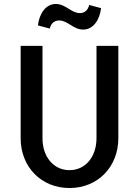

<svg xmlns="http://www.w3.org/2000/svg" viewBox="-20 -931 700 967"><path d="M330 16C472 16 576 -90 576 -235V-700H466V-235C466 -141 410 -74 330 -74C250 -74 194 -141 194 -235V-700H84V-235C84 -90 188 16 330 16ZM171 -803 231 -787C236 -813 254 -828 278 -828C321 -828 349 -782 399 -782C450 -782 482 -831 489 -890L429 -906C424 -882 408 -865 382 -865C339 -865 311 -911 261 -911C210 -911 178 -862 171 -803Z"/></svg>

Font: Uncut Plan8
Style: Regular
Weight: 400
Designer: Kasper Nordkvist
Foundry: UNCUT.wtf
Version: Version 1.002;Glyphs 3.1.2 (3151)